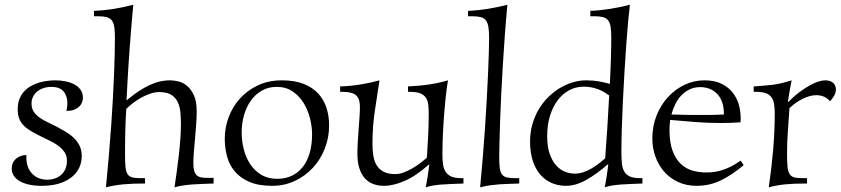

<svg xmlns="http://www.w3.org/2000/svg" viewBox="-20 -779 3569 815"><path d="M262.2 -308.1Q263.7 -316.4 264.9 -324.5Q266.1 -332.5 266.1 -339.8Q266.1 -371.6 249.8 -390.9Q233.4 -410.2 198.2 -410.2Q178.7 -410.2 163.1 -404.5Q147.5 -398.9 136.5 -389.4Q125.5 -379.9 119.6 -366.9Q113.8 -354 113.8 -339.8Q113.8 -318.4 123.8 -304Q133.8 -289.6 149.4 -278.8Q165 -268.1 184.1 -259.3Q203.1 -250.5 221.7 -240.7Q239.7 -231 258.5 -220Q277.3 -209 292.7 -194.3Q308.1 -179.7 317.6 -160.6Q327.1 -141.6 327.1 -116.2Q327.1 -93.3 317.9 -70.8Q308.6 -48.3 288.1 -30.3Q267.6 -12.2 234.9 -1.2Q202.1 9.8 155.8 9.8Q127.9 9.8 104.7 4.9Q81.5 0 64.9 -9.3Q48.3 -18.6 39.1 -32.2Q29.8 -45.9 29.8 -63Q29.8 -89.4 47.4 -104.7Q64.9 -120.1 91.8 -121.1V-111.8Q91.8 -67.4 116.5 -41.7Q141.1 -16.1 182.1 -16.1Q197.3 -16.1 211.9 -21Q226.6 -25.9 238.3 -35.6Q250 -45.4 257.1 -60.8Q264.2 -76.2 264.2 -97.2Q264.2 -118.2 253.4 -133.8Q242.7 -149.4 226.3 -161.1Q210 -172.9 190.9 -181.9Q171.9 -190.9 155.3 -199.2L138.2 -208Q119.1 -217.8 103.8 -227.5Q88.4 -237.3 77.6 -249.3Q66.9 -261.2 61 -277.1Q55.2 -293 55.2 -314.9Q55.2 -340.3 62.7 -359.1Q70.3 -377.9 83 -391.6Q95.7 -405.3 112.3 -414.3Q128.9 -423.3 146.5 -428.5Q164.1 -433.6 181.6 -435.8Q199.2 -438 213.9 -438Q236.3 -438 257.6 -433.8Q278.8 -429.7 295.4 -420.9Q312 -412.1 322 -397.9Q332 -383.8 332 -363.8Q332 -353 327.6 -343Q323.2 -333 314.7 -325.2Q306.2 -317.4 293 -312.7Q279.8 -308.1 262.2 -308.1Z M467.8 -617.2Q467.8 -646 465.1 -664.1Q462.4 -682.1 454.6 -692.4Q446.8 -702.6 432.9 -706.3Q418.9 -710 397 -710H378.9V-732.9Q400.4 -733.9 418.9 -735.6Q437.5 -737.3 456.8 -740.2Q476.1 -743.2 497.6 -747.6Q519 -752 545.9 -758.8Q543.9 -740.2 541.5 -712.4Q539.1 -684.6 536.4 -650.9Q533.7 -617.2 530.8 -579.1Q527.8 -541 525.4 -502.2Q522.9 -463.4 520.8 -425Q518.6 -386.7 517.1 -353Q543.9 -375 567.6 -390.9Q591.3 -406.7 613.5 -417.2Q635.7 -427.7 657.7 -432.9Q679.7 -438 703.1 -438Q718.3 -438 737.5 -433.3Q756.8 -428.7 773.9 -414.6Q791 -400.4 803 -374.8Q814.9 -349.1 814.9 -307.1Q814.9 -279.8 812.7 -250Q810.5 -220.2 807.9 -191.2Q805.2 -162.1 803 -135Q800.8 -107.9 800.8 -85.9Q800.8 -66.9 804 -54.9Q807.1 -43 814.2 -35.9Q821.3 -28.8 832.5 -26.4Q843.8 -23.9 859.9 -23.9H886.7V0Q861.3 1 839.4 1.7Q817.4 2.4 797.4 3.9Q777.3 5.4 758.5 8.1Q739.7 10.7 720.7 16.1Q725.1 -12.2 730 -47.9Q734.9 -83.5 739 -119.9Q743.2 -156.2 745.6 -190.9Q748 -225.6 748 -252Q748 -277.3 745.8 -301.8Q743.7 -326.2 734.6 -345.5Q725.6 -364.7 707 -376.5Q688.5 -388.2 655.8 -388.2Q637.2 -388.2 617.4 -381.3Q597.7 -374.5 579.1 -364.3Q560.5 -354 544.2 -341.3Q527.8 -328.6 516.1 -316.9Q514.6 -293.5 513.4 -267.8Q512.2 -242.2 511.7 -217Q511.2 -191.9 511 -168.2Q510.7 -144.5 510.7 -124Q510.7 -92.3 512.5 -72.8Q514.2 -53.2 520.3 -42Q526.4 -30.8 538.6 -26.9Q550.8 -22.9 571.8 -22.9H595.7V0Q569.3 0 546.9 0.7Q524.4 1.5 504.2 3.4Q483.9 5.4 465.6 8.5Q447.3 11.7 429.7 16.1Q436.5 -51.8 442.1 -118.4Q447.8 -185.1 452.1 -247.3Q456.5 -309.6 459.5 -366Q462.4 -422.4 464.4 -470.2Q466.3 -518.1 467 -555.4Q467.8 -592.8 467.8 -617.2Z M1154.8 -410.2Q1118.7 -410.2 1090.8 -394Q1063 -377.9 1044.2 -351.1Q1025.4 -324.2 1015.6 -289.3Q1005.9 -254.4 1005.9 -216.8Q1005.9 -181.2 1014.6 -146Q1023.4 -110.8 1041.7 -82.8Q1060.1 -54.7 1088.6 -37.4Q1117.2 -20 1156.7 -20Q1191.9 -20 1219.2 -33.2Q1246.6 -46.4 1265.6 -70.8Q1284.7 -95.2 1294.7 -130.4Q1304.7 -165.5 1304.7 -209Q1304.7 -241.2 1295.9 -276.6Q1287.1 -312 1268.8 -341.8Q1250.5 -371.6 1222.2 -390.9Q1193.8 -410.2 1154.8 -410.2ZM934.1 -190.9Q934.1 -237.3 950.7 -281.7Q967.3 -326.2 998.5 -360.8Q1029.8 -395.5 1074.7 -416.7Q1119.6 -438 1176.8 -438Q1231 -438 1269 -422.9Q1307.1 -407.7 1331.1 -381.6Q1355 -355.5 1366 -320.8Q1377 -286.1 1377 -247.1Q1377 -194.3 1358.4 -147.5Q1339.8 -100.6 1307.1 -65.7Q1274.4 -30.8 1230.5 -10.5Q1186.5 9.8 1135.7 9.8Q1077.1 9.8 1038.3 -7.1Q999.5 -23.9 976.3 -51.8Q953.1 -79.6 943.6 -115.7Q934.1 -151.9 934.1 -190.9Z M1423.8 -412.1Q1467.8 -413.6 1510.3 -420.4Q1552.7 -427.2 1590.8 -438Q1580.6 -373 1570.8 -306.2Q1561 -239.3 1561 -168.9Q1561 -141.6 1564.7 -118.2Q1568.4 -94.7 1578.9 -77.4Q1589.4 -60.1 1608.4 -50Q1627.4 -40 1658.2 -40Q1674.8 -40 1693.4 -46.9Q1711.9 -53.7 1730 -64.2Q1748 -74.7 1764.2 -86.9Q1780.3 -99.1 1792 -109.9Q1794.9 -155.3 1797.4 -201.2Q1799.8 -247.1 1799.8 -295.9Q1799.8 -318.8 1797.6 -336.2Q1795.4 -353.5 1787.1 -365.2Q1778.8 -377 1762.9 -383.1Q1747.1 -389.2 1719.2 -389.2H1711.9V-412.1Q1764.2 -414.6 1804.7 -420.9Q1845.2 -427.2 1881.8 -438Q1879.4 -426.8 1876.7 -406.7Q1874 -386.7 1871.3 -360.8Q1868.7 -335 1866.2 -305.2Q1863.8 -275.4 1861.8 -244.4Q1859.9 -213.4 1858.9 -183.1Q1857.9 -152.8 1857.9 -126Q1857.9 -103.5 1860.1 -84.5Q1862.3 -65.4 1870.4 -51.8Q1878.4 -38.1 1894 -30.5Q1909.7 -22.9 1937 -22.9H1947.3V0Q1918.5 1 1895.5 2Q1872.6 2.9 1853.5 4.4Q1834.5 5.9 1818.4 8.5Q1802.2 11.2 1787.1 16.1Q1789.1 5.4 1791.5 -7.6Q1793.9 -20.5 1795.9 -33.7Q1797.9 -46.9 1799.6 -59.3Q1801.3 -71.8 1802.2 -82Q1745.6 -31.7 1697.5 -11Q1649.4 9.8 1609.9 9.8Q1584 9.8 1563.2 1.7Q1542.5 -6.3 1527.8 -23.2Q1513.2 -40 1505.1 -65.7Q1497.1 -91.3 1497.1 -127Q1497.1 -150.9 1498.8 -178Q1500.5 -205.1 1502.4 -231.7Q1504.4 -258.3 1506.1 -282.7Q1507.8 -307.1 1507.8 -326.2Q1507.8 -359.9 1491.5 -374.5Q1475.1 -389.2 1433.1 -389.2H1423.8Z M2099.1 -111.8Q2099.1 -84 2101.3 -66.4Q2103.5 -48.8 2110.4 -39.3Q2117.2 -29.8 2129.9 -26.4Q2142.6 -22.9 2163.1 -22.9H2184.1V0Q2160.6 1 2140.1 1.5Q2119.6 2 2100.1 3.4Q2080.6 4.9 2060.5 7.6Q2040.5 10.3 2018.1 16.1Q2023.9 -44.4 2029.1 -108.2Q2034.2 -171.9 2038.6 -234.1Q2043 -296.4 2046.1 -355Q2049.3 -413.6 2051.5 -463.6Q2053.7 -513.7 2054.9 -553.2Q2056.2 -592.8 2056.2 -617.2Q2056.2 -646 2053.2 -664.1Q2050.3 -682.1 2042.5 -692.4Q2034.7 -702.6 2020.8 -706.3Q2006.8 -710 1984.9 -710H1966.8V-732.9Q1990.2 -733.9 2011 -736.1Q2031.7 -738.3 2051.5 -741.5Q2071.3 -744.6 2091.3 -749Q2111.3 -753.4 2133.8 -758.8Q2127.9 -696.8 2123 -630.9Q2118.2 -564.9 2114.3 -500.5Q2110.4 -436 2107.4 -375.7Q2104.5 -315.4 2102.8 -264.4Q2101.1 -213.4 2100.1 -173.8Q2099.1 -134.3 2099.1 -111.8Z M2574.7 -617.2Q2574.7 -646 2572 -664.1Q2569.3 -682.1 2561.5 -692.4Q2553.7 -702.6 2539.8 -706.3Q2525.9 -710 2503.9 -710H2485.8V-732.9Q2509.3 -733.9 2530 -736.1Q2550.8 -738.3 2570.8 -741.5Q2590.8 -744.6 2611.1 -749Q2631.3 -753.4 2653.8 -758.8Q2650.4 -731.4 2646.2 -686.8Q2642.1 -642.1 2638.2 -587.2Q2634.3 -532.2 2630.6 -470.7Q2627 -409.2 2624 -348.9Q2621.1 -288.6 2619.4 -232.7Q2617.7 -176.8 2617.7 -132.8Q2617.7 -106.4 2619.6 -86.2Q2621.6 -65.9 2629.4 -51.8Q2637.2 -37.6 2652.8 -30.3Q2668.5 -22.9 2695.8 -22.9H2707V0Q2678.2 1 2655.3 2Q2632.3 2.9 2613.3 4.4Q2594.2 5.9 2578.1 8.5Q2562 11.2 2546.9 16.1Q2548.8 7.3 2551 -5.4Q2553.2 -18.1 2555.4 -32Q2557.6 -45.9 2559.3 -59.3Q2561 -72.8 2562 -83Q2512.7 -40 2468.3 -15.1Q2423.8 9.8 2382.8 9.8Q2349.6 9.8 2321.8 -2.2Q2293.9 -14.2 2273.4 -37.8Q2252.9 -61.5 2241.5 -96.7Q2230 -131.8 2230 -178.2Q2230 -217.8 2240 -252.2Q2250 -286.6 2267.3 -315.7Q2284.7 -344.7 2307.9 -367.4Q2331.1 -390.1 2357.4 -405.8Q2383.8 -421.4 2412.1 -429.7Q2440.4 -438 2467.8 -438Q2497.1 -438 2520.8 -433.8Q2544.4 -429.7 2568.8 -422.9Q2569.8 -447.3 2571 -473.1Q2572.3 -499 2573 -524.4Q2573.7 -549.8 2574.2 -573.5Q2574.7 -597.2 2574.7 -617.2ZM2419.9 -42Q2437.5 -42 2454.3 -47.4Q2471.2 -52.7 2487.3 -61.8Q2503.4 -70.8 2518.8 -82.5Q2534.2 -94.2 2548.8 -106.9Q2553.2 -165 2557.6 -231Q2562 -296.9 2565.9 -374Q2554.7 -381.8 2543 -388.7Q2531.2 -395.5 2518.3 -400.4Q2505.4 -405.3 2490.2 -408.2Q2475.1 -411.1 2457 -411.1Q2425.3 -411.1 2397.2 -396.5Q2369.1 -381.8 2348.1 -354.5Q2327.1 -327.1 2314.9 -288.3Q2302.7 -249.5 2302.7 -201.2Q2302.7 -156.7 2313.2 -126.5Q2323.7 -96.2 2340.3 -77.4Q2356.9 -58.6 2377.9 -50.3Q2398.9 -42 2419.9 -42Z M3041 -256.8Q2988.8 -256.8 2935.5 -260.7Q2882.3 -264.6 2824.7 -270Q2821.8 -247.1 2821.8 -226.1Q2822.3 -172.4 2835.4 -137.7Q2848.6 -103 2870.4 -82.8Q2892.1 -62.5 2919.9 -54.7Q2947.8 -46.9 2978 -46.9Q2997.1 -46.9 3014.4 -49.6Q3031.7 -52.2 3049.3 -58.1Q3066.9 -64 3085.2 -73.5Q3103.5 -83 3124 -97.2L3136.7 -78.1Q3087.9 -36.6 3039.8 -13.4Q2991.7 9.8 2937 9.8Q2893.1 9.8 2858.2 -6.6Q2823.2 -22.9 2799.1 -50.5Q2774.9 -78.1 2762 -114.5Q2749 -150.9 2749 -190.9Q2749 -243.2 2766.8 -288.3Q2784.7 -333.5 2815.2 -366.7Q2845.7 -399.9 2885.7 -418.9Q2925.8 -438 2969.7 -438Q3014.2 -438 3043.7 -423.1Q3073.2 -408.2 3091.1 -384.8Q3108.9 -361.3 3116.5 -333.3Q3124 -305.2 3124 -278.8Q3124 -273.4 3124 -269Q3124 -264.6 3123 -259.8Q3080.6 -256.8 3041 -256.8ZM2952.6 -409.2Q2927.7 -409.2 2908 -399.9Q2888.2 -390.6 2872.8 -374.8Q2857.4 -358.9 2846.9 -337.6Q2836.4 -316.4 2830.1 -293Q2864.7 -292 2888.4 -291.5Q2912.1 -291 2928.7 -291H2977.1Q2994.1 -291 3011.7 -291.5Q3029.3 -292 3052.7 -293V-297.9Q3052.7 -324.2 3045.4 -345Q3038.1 -365.7 3024.9 -379.9Q3011.7 -394 2993.2 -401.6Q2974.6 -409.2 2952.6 -409.2Z M3340.3 -438Q3338.4 -428.7 3336.2 -416.7Q3334 -404.8 3331.8 -392.1Q3329.6 -379.4 3327.6 -366.9Q3325.7 -354.5 3324.2 -344.2Q3349.6 -370.1 3373.5 -387.9Q3397.5 -405.8 3418 -417Q3438.5 -428.2 3454.8 -433.1Q3471.2 -438 3482.4 -438Q3496.1 -438 3504.9 -434.3Q3513.7 -430.7 3518.8 -425Q3523.9 -419.4 3526.1 -412.6Q3528.3 -405.8 3528.3 -399.9Q3528.3 -385.7 3520.8 -372.6Q3513.2 -359.4 3503.4 -349.1Q3491.2 -363.3 3476.6 -369.1Q3461.9 -375 3445.3 -375Q3431.2 -375 3416.3 -370.8Q3401.4 -366.7 3386.7 -359.4Q3372.1 -352.1 3357.7 -342Q3343.3 -332 3331.1 -319.8Q3328.1 -270.5 3324.5 -223.6Q3320.8 -176.8 3320.8 -126Q3320.8 -92.8 3322.8 -72.5Q3324.7 -52.2 3331.1 -41.3Q3337.4 -30.3 3349.9 -26.6Q3362.3 -22.9 3383.8 -22.9H3405.8V0H3396.5Q3350.6 0 3314.5 3.4Q3278.3 6.8 3243.2 16.1Q3254.9 -62.5 3261.7 -141.4Q3268.6 -220.2 3268.6 -295.9Q3268.6 -319.3 3265.9 -336.7Q3263.2 -354 3254.9 -365.7Q3246.6 -377.4 3231 -383.3Q3215.3 -389.2 3189.9 -389.2H3179.2V-412.1Q3202.6 -414.1 3220.7 -415.3Q3238.8 -416.5 3256.6 -418.7Q3274.4 -420.9 3294.2 -425.3Q3314 -429.7 3340.3 -438Z"/></svg>

Font: Simonetta
Style: Regular
Weight: 400
Version: Version 1.004